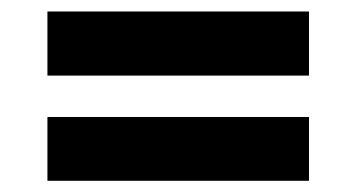

<svg xmlns="http://www.w3.org/2000/svg" viewBox="-20 -503 620 334"><path d="M62.5 -299.5H517.5V-188.5H62.5ZM62.5 -483H517.5V-371.5H62.5Z"/></svg>

Font: Lato ExtraBold
Style: Regular
Weight: 800
Designer: Lukasz Dziedzic with Adam Twardoch and Botio Nikoltchev
Foundry: tyPoland Lukasz Dziedzic
Version: Version 2.015; 2015-08-06; http://www.latofonts.com/